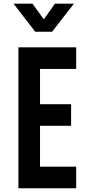

<svg xmlns="http://www.w3.org/2000/svg" viewBox="-20 -1002 469 1022"><path d="M385.5 -750V-635H193V-447.5H358.5V-332.5H193V-115H385.5V0H78V-750ZM167.5 -833 52 -982.5H153L213 -899L272.5 -982.5H373.5L257.5 -833Z"/></svg>

Font: Mohave SemiBold
Style: Regular
Weight: 600
Designer: Gumpita Rahayu
Foundry: Tokotype
Version: Version 2.003